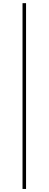

<svg xmlns="http://www.w3.org/2000/svg" viewBox="-20 -982 313 1236"><path d="M147.7 -961.6V234.4H125V-961.6Z"/></svg>

Font: Inter P Thin
Style: Regular
Weight: 100
Designer: Rasmus Andersson
Foundry: rsms
Version: Version 3.018;git-588b23468